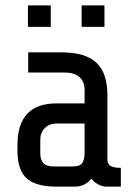

<svg xmlns="http://www.w3.org/2000/svg" viewBox="-20 -695 510 715"><path d="M84 -595V-675H169V-595ZM284 -595V-675H369V-595ZM320 -30Q297 0 259 0H190Q114 0 79.5 -30.5Q45 -61 45 -135V-155Q45 -310 191 -310H295V-360Q295 -391 276 -408Q257 -425 220 -425H85V-500H210Q297 -500 338.5 -462Q380 -424 380 -340V-100Q380 -85 391.5 -77.5Q403 -70 430 -70V0H375Q362 0 346.5 -8Q331 -16 320 -30ZM295 -125V-235H190Q164 -235 147 -218Q130 -201 130 -175V-125Q130 -99 142 -87Q154 -75 180 -75H249Q279 -75 287 -89Q295 -103 295 -125Z"/></svg>

Font: Share Tech
Style: Regular
Weight: 400
Designer: Ralph du Carrois
Foundry: Carrois Type Design
Version: Version 1.100